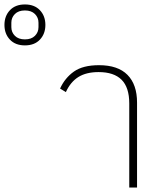

<svg xmlns="http://www.w3.org/2000/svg" viewBox="-231 -843 720 863"><path d="M-119 -666Q-90 -666 -74 -682Q-58 -698 -58 -721V-741Q-58 -764 -74 -780Q-90 -796 -119 -796Q-148 -796 -164 -780Q-180 -764 -180 -741V-721Q-180 -698 -164 -682Q-148 -666 -119 -666ZM-119 -639Q-162 -639 -186.5 -665Q-211 -691 -211 -731Q-211 -771 -186.5 -797Q-162 -823 -119 -823Q-76 -823 -51.5 -797Q-27 -771 -27 -731Q-27 -691 -51.5 -665Q-76 -639 -119 -639ZM350 -378Q350 -450 315.5 -484.5Q281 -519 212 -519Q157 -519 121.5 -497Q86 -475 65 -429L39 -445Q61 -493 101.5 -521.5Q142 -550 214 -550Q299 -550 342 -506.5Q385 -463 385 -382V0H350Z"/></svg>

Font: IBM Plex Sans Thai ExtraLight
Style: Regular
Weight: 200
Designer: Mike Abbink, Paul van der Laan, Pieter van Rosmalen, Ben Mitchell, Mark Frömberg
Foundry: Bold Monday
Version: Version 1.1